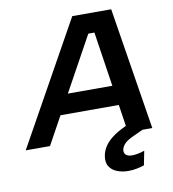

<svg xmlns="http://www.w3.org/2000/svg" viewBox="-140 -784 974 1083"><g transform="rotate(-10 347.5 -242.5)"><path d="M608 -67 626 0 574 24Q535 41 519.5 57Q504 73 500 90Q496 109 507.5 120.5Q519 132 543 132Q558 132 576.5 128.5Q595 125 615 118L599 199Q578 206 555 210.5Q532 215 508 215Q473 215 443.5 203.5Q414 192 399 167.5Q384 143 392 103Q398 75 416 49.5Q434 24 469.5 -0.5Q505 -25 563 -49ZM454 -587H419L96 0H-43L347 -700H570L682 0H543ZM163 -274H571L548 -161H141Z"/></g></svg>

Font: Albert Sans
Style: Bold Italic
Weight: 700
Italic angle: -11.25°
Designer: Andreas Rasmussen
Foundry: a.Foundry
Version: Version 1.025